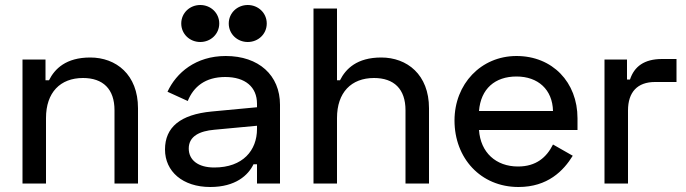

<svg xmlns="http://www.w3.org/2000/svg" viewBox="-20 -734 2744 768"><path d="M70 -496V0H164V-262C164 -364 221 -422 312 -422C392 -422 438 -378 438 -293V0H532V-301C532 -436 444 -504 341 -504C244 -504 199 -459 176 -413H162V-496Z M705 -640C705 -598 739 -566 781 -566C823 -566 857 -598 857 -640C857 -682 823 -714 781 -714C739 -714 705 -682 705 -640ZM895 -640C895 -598 929 -566 971 -566C1013 -566 1047 -598 1047 -640C1047 -682 1013 -714 971 -714C929 -714 895 -682 895 -640ZM650 -367 731 -330C754 -387 801 -426 881 -426C961 -426 1008 -386 1008 -319V-305L827 -288C701 -276 640 -225 640 -136C640 -48 711 14 821 14C922 14 973 -33 994 -77H1008V0H1100V-315C1100 -433 1015 -510 883 -510C763 -510 685 -443 650 -367ZM735 -140C735 -190 780 -210 837 -215L1008 -231V-218C1008 -133 952 -64 837 -64C772 -64 735 -94 735 -140Z M1234 -700V0H1328V-262C1328 -364 1385 -422 1476 -422C1556 -422 1602 -378 1602 -293V0H1696V-301C1696 -436 1608 -504 1505 -504C1408 -504 1363 -459 1340 -413H1328V-700Z M1798 -252C1798 -102 1902 14 2054 14C2171 14 2234 -51 2271 -111L2192 -156C2166 -104 2124 -68 2052 -68C1964 -68 1902 -124 1896 -214H2290V-261C2290 -405 2190 -510 2046 -510C1904 -510 1798 -398 1798 -252ZM1896 -290C1903 -379 1960 -428 2046 -428C2132 -428 2190 -376 2192 -290Z M2488 -496H2398V0H2492V-292C2492 -366 2530 -406 2600 -406H2686V-498H2628C2557 -498 2517 -468 2500 -416H2488Z"/></svg>

Font: Space Text Medium
Style: Regular
Weight: 500
Designer: Florian Karsten (Space Text), Colophon Foundry (Space Mono)
Foundry: Florian Karsten
Version: Version 1.003;PS 001.003;hotconv 1.0.88;makeotf.lib2.5.64775